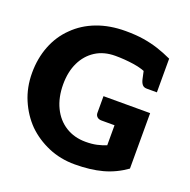

<svg xmlns="http://www.w3.org/2000/svg" viewBox="-131 -865 994 1002"><g transform="rotate(20 366.0 -364.5)"><path d="M387 8Q307 8 239.5 -21Q172 -50 122 -99Q73 -149 44 -217Q15 -285 15 -365Q15 -446 42 -515Q69 -584 120 -633Q170 -683 241 -710Q312 -737 400 -737Q457 -737 500.5 -730Q544 -723 582.5 -710.5Q621 -698 662 -679V-578L587 -561Q547 -582 495.5 -589.5Q444 -597 394 -597Q330 -597 284 -567.5Q238 -538 213 -486Q188 -434 188 -365Q188 -292 214.5 -237Q241 -182 289 -152Q337 -122 400 -122Q435 -122 462 -128Q489 -134 513 -144V-255H441Q425 -255 416 -263.5Q407 -272 407 -285V-378H666V-70Q607 -28 540 -10Q473 8 387 8ZM553 -600 662 -578V-492H606Q589 -492 580.5 -502.5Q572 -513 568 -531Z"/></g></svg>

Font: Aleo Black
Style: Regular
Weight: 900
Designer: Alessio Laiso
Foundry: Alessio Laiso
Version: Version 2.001;gftools[0.9.29]